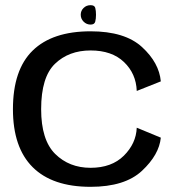

<svg xmlns="http://www.w3.org/2000/svg" viewBox="-20 -717 704 742"><path d="M330 5Q462.5 5 528.8 -57Q595 -119 601.5 -185L508.5 -223.5Q506 -162.5 458.8 -115.5Q411.5 -68.5 330 -68.5Q247.5 -68.5 193.2 -122.2Q139 -176 139 -295Q139 -419 192.5 -470.5Q246 -522 330 -522Q412.5 -522 459.2 -477.2Q506 -432.5 508.5 -365.5L601.5 -402.5Q595 -474.5 528.8 -535.2Q462.5 -596 330 -596Q182.5 -596 106.2 -521.5Q30 -447 30 -295Q30 -147 106.2 -71Q182.5 5 330 5ZM330 -622Q345 -622 348 -633.2Q351 -644.5 351 -660Q351 -675.5 348.2 -686.2Q345.5 -697 330 -697Q314 -697 303 -686.2Q292 -675.5 292 -660Q292 -644.5 303.2 -633.2Q314.5 -622 330 -622Z"/></svg>

Font: Anybody SemiExpanded
Style: Regular
Weight: 400
Width: 6
Designer: Tyler Finck
Foundry: Etcetera Type Company
Version: Version 1.113;gftools[0.9.25]